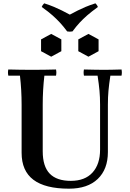

<svg xmlns="http://www.w3.org/2000/svg" viewBox="-20 -1120 780 1155"><path d="M395 15Q252 15 181 -38.5Q110 -92 110 -201V-490Q110 -535 107.5 -578.5Q105 -622 100 -665H30Q26 -684 30 -702Q65 -701 102.5 -700.5Q140 -700 174 -700Q209 -700 246 -700.5Q283 -701 317 -702Q321 -684 317 -665H247Q242 -622 239.5 -578.5Q237 -535 237 -490V-210Q237 -119 279 -75.5Q321 -32 406 -32Q491 -32 536.5 -82Q582 -132 582 -220V-490Q582 -535 578.5 -574Q575 -613 567 -665H485Q481 -684 485 -702Q523 -701 555.5 -700.5Q588 -700 607 -700Q624 -700 650.5 -700.5Q677 -701 711 -702Q715 -684 711 -665H644Q636 -613 632.5 -574Q629 -535 629 -490V-205Q629 -102 568 -43.5Q507 15 395 15ZM288 -916 349 -883V-812L288 -779L227 -812V-883ZM512 -916 573 -883V-812L512 -779L451 -812V-883ZM554 -1100Q565 -1090 569 -1078Q529 -1049 504 -1027Q479 -1005 459 -983.5Q439 -962 416 -931Q400 -928 384 -931Q361 -962 341 -983.5Q321 -1005 296.5 -1027Q272 -1049 231 -1078Q235 -1090 246 -1100Q280 -1089 305 -1078.5Q330 -1068 352 -1057Q374 -1046 400 -1032Q426 -1046 448 -1057Q470 -1068 495 -1078.5Q520 -1089 554 -1100Z"/></svg>

Font: Poltawski Nowy Medium
Style: Regular
Weight: 500
Version: Version 1.001;gftools[0.9.25]